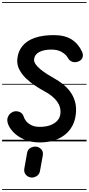

<svg xmlns="http://www.w3.org/2000/svg" viewBox="-25 -1349 846 1832"><path d="M355.5 10Q269 10 204.5 -18.8Q140 -47.5 100.8 -89.8Q61.5 -132 49.5 -172.5Q40.5 -203.5 48 -226.5Q55.5 -249.5 71.5 -264Q87.5 -278.5 104.5 -284Q132.5 -293 162.5 -280.5Q192.5 -268 203 -231Q207.5 -215 224.8 -193Q242 -171 274 -154.8Q306 -138.5 354 -138.5Q411.5 -138.5 454.5 -154.2Q497.5 -170 522.8 -198.5Q548 -227 551.5 -265.5Q557.5 -329.5 518 -382.8Q478.5 -436 395.5 -480Q358 -500.5 312 -530.5Q266 -560.5 224.8 -599.5Q183.5 -638.5 159 -686.2Q134.5 -734 140.5 -789.5Q148.5 -862 190.5 -912Q232.5 -962 307.2 -988Q382 -1014 488 -1014Q594 -1014 659.2 -972Q724.5 -930 758.5 -854Q770 -826.5 763.2 -802.8Q756.5 -779 730 -765.5Q698.5 -750 668.5 -758.5Q638.5 -767 622 -798Q604.5 -829 564.5 -852.5Q524.5 -876 466 -876Q395 -876 350.2 -852.8Q305.5 -829.5 300.5 -785.5Q297.5 -761.5 314.2 -737Q331 -712.5 360.2 -688.2Q389.5 -664 425 -641.5Q460.5 -619 495.5 -599.5Q535 -577.5 574 -547Q613 -516.5 643.8 -475.5Q674.5 -434.5 690.2 -381.2Q706 -328 698.5 -260Q690 -177 645.5 -116.2Q601 -55.5 527 -22.8Q453 10 355.5 10ZM355.5 10Q269 10 204.5 -18.8Q140 -47.5 100.8 -89.8Q61.5 -132 49.5 -172.5Q40.5 -203.5 48 -226.5Q55.5 -249.5 71.5 -264Q87.5 -278.5 104.5 -284Q132.5 -293 162.5 -280.5Q192.5 -268 203 -231Q207.5 -215 224.8 -193Q242 -171 274 -154.8Q306 -138.5 354 -138.5Q411.5 -138.5 454.5 -154.2Q497.5 -170 522.8 -198.5Q548 -227 551.5 -265.5Q557.5 -329.5 518 -382.8Q478.5 -436 395.5 -480Q358 -500.5 312 -530.5Q266 -560.5 224.8 -599.5Q183.5 -638.5 159 -686.2Q134.5 -734 140.5 -789.5Q148.5 -862 190.5 -912Q232.5 -962 307.2 -988Q382 -1014 488 -1014Q594 -1014 659.2 -972Q724.5 -930 758.5 -854Q770 -826.5 763.2 -802.8Q756.5 -779 730 -765.5Q698.5 -750 668.5 -758.5Q638.5 -767 622 -798Q604.5 -829 564.5 -852.5Q524.5 -876 466 -876Q395 -876 350.2 -852.8Q305.5 -829.5 300.5 -785.5Q297.5 -761.5 314.2 -737Q331 -712.5 360.2 -688.2Q389.5 -664 425 -641.5Q460.5 -619 495.5 -599.5Q535 -577.5 574 -547Q613 -516.5 643.8 -475.5Q674.5 -434.5 690.2 -381.2Q706 -328 698.5 -260Q690 -177 645.5 -116.2Q601 -55.5 527 -22.8Q453 10 355.5 10ZM268 344Q239.5 339.5 220.5 317Q201.5 294.5 207 259.5L233.5 111Q238.5 78 264.8 62.8Q291 47.5 318.5 50Q349 53.5 369 75.8Q389 98 383.5 133.5L356.5 282.5Q351 316 322.8 332.5Q294.5 349 268 344ZM-5 455H801V463H-5ZM-5 -16H801V0H-5ZM-5 -549H801V-541H-5ZM-5 -1329H801V-1321H-5Z"/></svg>

Font: Edu SA Dotted Guide
Style: Regular
Weight: 400
Designer: Tina and Corey Anderson, Eben Sorkin, Mirko Velimirovic
Foundry: Google for Education
Version: Version 2.000